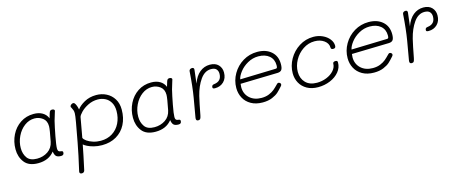

<svg xmlns="http://www.w3.org/2000/svg" viewBox="-43 -1134 4692 1966"><g transform="rotate(-15 2303.0 -151.0)"><path d="M533 -441Q524 -415 511 -368Q496 -307 478.5 -214Q461 -121 461 -87Q461 -68 468.5 -59.5Q476 -51 494 -50Q504 -49 509 -45.5Q514 -42 514 -33Q514 -3 484 -3Q447 -3 431.5 -18Q416 -33 411 -69Q351 8 238 8Q139 8 94 -50Q49 -108 49 -189Q49 -271 83.5 -340.5Q118 -410 180 -451Q242 -492 321 -492Q376 -492 414 -469.5Q452 -447 468 -406L484 -459Q488 -472 494.5 -479Q501 -486 514 -486Q527 -486 534.5 -480.5Q542 -475 541 -467Q536 -448 533 -441ZM442 -329Q442 -388 403.5 -416.5Q365 -445 317 -445Q259 -445 210 -408Q161 -371 132.5 -311Q104 -251 104 -187Q104 -126 134.5 -83Q165 -40 239 -40Q304 -40 354 -73.5Q404 -107 417 -171Q442 -296 442 -329Z M1205 -302Q1205 -213 1170 -145Q1135 -77 1070 -39Q1005 -1 918 -1Q872 -1 831.5 -11.5Q791 -22 764 -36Q737 -50 727 -60L705 50Q683 160 673 200Q667 224 642 224Q628 224 622.5 216Q617 208 620 197Q659 29 681 -91Q706 -225 718.5 -295.5Q731 -366 731 -390Q731 -409 726 -423Q721 -437 712 -454Q707 -459 707 -465Q707 -476 718.5 -485Q730 -494 741 -494Q749 -494 756 -487Q765 -476 772.5 -456Q780 -436 783 -415Q808 -451 863 -482Q918 -513 990 -513Q1048 -513 1097 -488Q1146 -463 1175.5 -415.5Q1205 -368 1205 -302ZM1150 -302Q1150 -356 1128 -393Q1106 -430 1070 -447.5Q1034 -465 993 -465Q938 -465 890 -441Q842 -417 812 -386Q782 -355 778 -337L740 -126Q746 -109 772 -90.5Q798 -72 836.5 -60Q875 -48 916 -48Q987 -48 1040 -81.5Q1093 -115 1121.5 -173Q1150 -231 1150 -302Z M1778 -441Q1769 -415 1756 -368Q1741 -307 1723.5 -214Q1706 -121 1706 -87Q1706 -68 1713.5 -59.5Q1721 -51 1739 -50Q1749 -49 1754 -45.5Q1759 -42 1759 -33Q1759 -3 1729 -3Q1692 -3 1676.5 -18Q1661 -33 1656 -69Q1596 8 1483 8Q1384 8 1339 -50Q1294 -108 1294 -189Q1294 -271 1328.5 -340.5Q1363 -410 1425 -451Q1487 -492 1566 -492Q1621 -492 1659 -469.5Q1697 -447 1713 -406L1729 -459Q1733 -472 1739.5 -479Q1746 -486 1759 -486Q1772 -486 1779.5 -480.5Q1787 -475 1786 -467Q1781 -448 1778 -441ZM1687 -329Q1687 -388 1648.5 -416.5Q1610 -445 1562 -445Q1504 -445 1455 -408Q1406 -371 1377.5 -311Q1349 -251 1349 -187Q1349 -126 1379.5 -83Q1410 -40 1484 -40Q1549 -40 1599 -73.5Q1649 -107 1662 -171Q1687 -296 1687 -329Z M2315 -398Q2315 -337 2278.5 -301Q2242 -265 2186 -265Q2172 -265 2166 -268.5Q2160 -272 2160 -280Q2160 -306 2186 -308Q2267 -317 2267 -398Q2267 -427 2250 -446Q2233 -465 2194 -465Q2128 -465 2080.5 -398Q2033 -331 2008 -231Q1991 -160 1968 -37Q1963 -11 1956.5 -1.5Q1950 8 1935 8Q1912 8 1912 -14Q1912 -21 1913 -26L1948 -228Q1967 -340 1978 -501Q1979 -513 1988 -519.5Q1997 -526 2010 -526Q2032 -526 2030 -502Q2023 -434 2013 -360Q2040 -436 2087 -474Q2134 -512 2194 -512Q2252 -512 2283.5 -479.5Q2315 -447 2315 -398Z M2395 -210Q2395 -290 2435.5 -360Q2476 -430 2545 -471.5Q2614 -513 2697 -513Q2788 -513 2844 -464Q2900 -415 2900 -331Q2900 -287 2887 -269.5Q2874 -252 2844 -251L2449 -241Q2446 -223 2446 -206Q2446 -135 2494 -90.5Q2542 -46 2620 -46Q2666 -46 2700.5 -60.5Q2735 -75 2756.5 -93Q2778 -111 2810 -144Q2817 -151 2824 -151Q2833 -151 2841 -144.5Q2849 -138 2849 -129Q2849 -119 2839 -109Q2810 -76 2787 -55Q2764 -34 2721.5 -16Q2679 2 2620 2Q2548 2 2497 -27Q2446 -56 2420.5 -104.5Q2395 -153 2395 -210ZM2836 -297Q2847 -297 2850.5 -304Q2854 -311 2854 -330Q2854 -393 2811 -429.5Q2768 -466 2696 -466Q2635 -466 2582 -436Q2529 -406 2496 -363Q2463 -320 2457 -286Z M2992 -206Q2992 -285 3032 -355.5Q3072 -426 3140.5 -469.5Q3209 -513 3292 -513Q3344 -513 3388.5 -492.5Q3433 -472 3459 -438.5Q3485 -405 3485 -368Q3485 -354 3479 -347.5Q3473 -341 3458 -341Q3434 -341 3434 -361Q3434 -406 3393 -436Q3352 -466 3292 -466Q3225 -466 3168.5 -428Q3112 -390 3079 -330Q3046 -270 3046 -206Q3046 -137 3088.5 -93Q3131 -49 3209 -49Q3262 -49 3310.5 -68.5Q3359 -88 3389 -122Q3419 -156 3419 -195Q3419 -204 3426 -209.5Q3433 -215 3446 -215Q3458 -215 3463.5 -211Q3469 -207 3469 -194Q3469 -140 3433 -96Q3397 -52 3337 -27Q3277 -2 3209 -2Q3141 -2 3092 -29.5Q3043 -57 3017.5 -103.5Q2992 -150 2992 -206Z M3575 -210Q3575 -290 3615.5 -360Q3656 -430 3725 -471.5Q3794 -513 3877 -513Q3968 -513 4024 -464Q4080 -415 4080 -331Q4080 -287 4067 -269.5Q4054 -252 4024 -251L3629 -241Q3626 -223 3626 -206Q3626 -135 3674 -90.5Q3722 -46 3800 -46Q3846 -46 3880.5 -60.5Q3915 -75 3936.5 -93Q3958 -111 3990 -144Q3997 -151 4004 -151Q4013 -151 4021 -144.5Q4029 -138 4029 -129Q4029 -119 4019 -109Q3990 -76 3967 -55Q3944 -34 3901.5 -16Q3859 2 3800 2Q3728 2 3677 -27Q3626 -56 3600.5 -104.5Q3575 -153 3575 -210ZM4016 -297Q4027 -297 4030.5 -304Q4034 -311 4034 -330Q4034 -393 3991 -429.5Q3948 -466 3876 -466Q3815 -466 3762 -436Q3709 -406 3676 -363Q3643 -320 3637 -286Z M4578 -398Q4578 -337 4541.5 -301Q4505 -265 4449 -265Q4435 -265 4429 -268.5Q4423 -272 4423 -280Q4423 -306 4449 -308Q4530 -317 4530 -398Q4530 -427 4513 -446Q4496 -465 4457 -465Q4391 -465 4343.5 -398Q4296 -331 4271 -231Q4254 -160 4231 -37Q4226 -11 4219.5 -1.5Q4213 8 4198 8Q4175 8 4175 -14Q4175 -21 4176 -26L4211 -228Q4230 -340 4241 -501Q4242 -513 4251 -519.5Q4260 -526 4273 -526Q4295 -526 4293 -502Q4286 -434 4276 -360Q4303 -436 4350 -474Q4397 -512 4457 -512Q4515 -512 4546.5 -479.5Q4578 -447 4578 -398Z"/></g></svg>

Font: Mali Light
Style: Italic
Weight: 300
Italic angle: -10°
Version: Version 1.000; ttfautohint (v1.6)